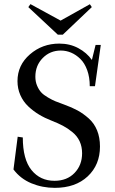

<svg xmlns="http://www.w3.org/2000/svg" viewBox="-20 -884 547 917"><path d="M256.3 -718.3 115.2 -850.1 125.5 -864.3 269.5 -785.6 409.2 -863.8 418.5 -850.1 279.8 -718.3ZM241.7 13.2Q182.6 13.2 130.1 -8.5Q77.6 -30.3 44.4 -74.7L64.5 -231L88.9 -227.5Q88.9 -123 130.4 -71.8Q171.9 -20.5 240.2 -20.5Q299.8 -20.5 335.9 -57.9Q372.1 -95.2 372.1 -151.9Q372.1 -183.6 360.4 -209Q348.6 -234.4 325.9 -252.9Q303.2 -271.5 280.5 -283.4Q257.8 -295.4 226.6 -307.6Q193.8 -320.3 166.3 -336.9Q138.7 -353.5 114.7 -376.2Q90.8 -398.9 77.1 -429.9Q63.5 -460.9 63.5 -496.6Q63.5 -572.8 122.8 -624.3Q182.1 -675.8 263.2 -675.8Q313.5 -675.8 354 -654.1Q394.5 -632.3 418.9 -597.7L436.5 -669.4H461.4L433.6 -472.2H408.7Q408.7 -515.1 396.5 -548.8Q384.3 -582.5 363.8 -602.5Q343.3 -622.6 319.6 -632.6Q295.9 -642.6 270.5 -642.6Q219.2 -642.6 184.1 -606.9Q148.9 -571.3 148.9 -517.6Q148.9 -494.1 157.2 -474.6Q165.5 -455.1 176.8 -442.9Q188 -430.7 209 -418.5Q230 -406.2 245.1 -400.1Q260.3 -394 287.1 -384.3Q323.7 -371.1 350.6 -356.4Q377.4 -341.8 403.6 -318.6Q429.7 -295.4 443.6 -261.5Q457.5 -227.5 457.5 -184.1Q457.5 -96.7 398.9 -41.7Q340.3 13.2 241.7 13.2Z"/></svg>

Font: Elstob 18pt
Style: Regular
Weight: 400
Designer: Peter S. Baker
Version: Version 1.015